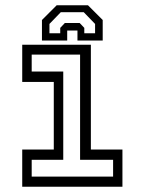

<svg xmlns="http://www.w3.org/2000/svg" viewBox="-20 -710 550 730"><path d="M64.5 0V-141.5H184.5V-398.5H64.5V-540H325.5V-141.5H445.5V0ZM100.5 -38.5H410V-102.5H284.5V-502.5H100.5V-438H220.5V-102.5H100.5ZM314.5 -690 370.5 -634V-556H274.5V-594H235.5V-556H139.5V-634L195.5 -690ZM298.5 -663.5H211L168 -619V-583.5H209V-604L226.5 -622.5H283L300.5 -604V-583.5H341.5V-619Z"/></svg>

Font: Tourney Expanded
Style: Regular
Weight: 400
Width: 7
Designer: Tyler Finck
Foundry: Etcetera Type Co
Version: Version 1.010; ttfautohint (v1.8.3)